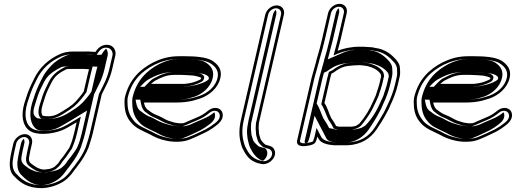

<svg xmlns="http://www.w3.org/2000/svg" viewBox="-20 -744 2701 999"><path d="M358.9 -26.4 358.8 -26.1C354.6 -7.5 347.9 7.8 340.9 24.5C337.5 29.5 313.6 64.4 310.7 68.1C303.8 77.1 293.6 87.5 286.5 100.2C282.3 107.3 273.3 115.2 263.7 123.9L253.8 129.2C241.2 135.6 233.4 135.3 214.2 138H203.5C196.9 137.1 186.3 134.5 184 132.8L173.6 128.6C170.8 127.2 165.7 124 160.4 120.3C137.3 103.2 124.5 101.7 133.1 64.5L133.2 64.2C134.2 57 135.7 49.1 137.7 40.5L146.4 2.5C152.4 -23.3 135.4 -46 109.1 -46C82.9 -46 55.4 -23.4 49.4 2.5L40.7 40.5C25.8 105 24.8 149.1 57.2 176.4C85.7 206.8 124.6 235 197.9 235H198.3L221.5 232.9C247.2 227.9 262.9 224.7 289 212C315.2 199.4 327.5 188.2 342.9 171.9C357.4 157.2 366 141 377.4 128.3L389.3 112C407.2 89.2 429.2 53.4 440.3 24.4L447.5 2.1C452.7 -14.3 458.4 -32 462.8 -50.9L509.4 -253.1C531.6 -298.4 551.3 -330.5 563.9 -385.2L580.1 -455.1C586 -481 570.5 -505.9 546.5 -509.9C518.9 -514.8 494.8 -502.1 476.7 -474H473.9C460.9 -474 444.7 -476.9 427 -476H361C336.1 -476 313.7 -471.8 294.3 -463.4C237.2 -438.8 186.8 -396 157.4 -334.2L142.2 -303.1C128.1 -273.3 117.3 -241.7 106.9 -207.5C88.3 -143.4 97.4 -91.8 131.5 -65.7C168.4 -37.6 246.3 -45.5 297.4 -64.1C317.5 -71.1 350.5 -90.6 378.8 -108L365.5 -50.4C363.5 -41.3 361.3 -33.4 358.9 -26.4ZM410.8 -385.5C420.3 -385.5 431.2 -384.3 443.2 -383.7C441.1 -376.4 438.1 -364.7 435.9 -355L415.9 -268.5C407.8 -256.8 402.3 -248.4 392.2 -236.7C365 -203.3 351.6 -193.9 309.8 -167.9C271.1 -143.3 252.4 -134.6 203.5 -141.2C193.4 -148.6 193.6 -173.7 202.2 -200.4C211.4 -230.1 219.6 -257.4 231.9 -282.1L247.7 -314.2C266.2 -350.8 289.3 -365.1 324.9 -383.6C330.4 -384.3 335.7 -385.5 340.1 -385.5ZM470.5 -459H483.3L489.2 -468.3C504 -491.1 519.5 -498.8 540.6 -495.1C557.3 -492.3 569.3 -473.3 565.1 -455.1L548.9 -385.2C536.7 -332.4 517.8 -301.9 494.9 -255L447.8 -50.9C443.6 -32.8 438 -15.5 432.9 0.8L425.8 22.6C415.2 49.9 394.7 83.3 377.6 105L366.1 120.8C352.5 136.2 345 150.6 332.8 163.1C317.7 179.1 309.2 187.1 284.8 198.8C260.8 210.6 246.9 213.3 222.7 218.1L201.1 220C130.6 219.7 96.8 194 69.1 164.6C51.1 149.3 43 126.4 46.1 94.7C48.9 75.7 51.1 60.4 55.7 40.5L64.4 2.5C68.5 -15 88 -31 105.7 -31C125.1 -31 135.2 -13.8 131.4 2.5L122.7 40.5C120.7 49 118.9 58.8 118 64.8C108.1 109.8 128.6 117.6 149.5 133C155.7 137.4 160.6 140.4 164.6 142.5L174.2 146.4C184.2 151.1 190 151.7 199 153H211.8C229.9 150.4 241.1 150.9 258.5 142.1L270.8 135.5C280.9 126.4 291.9 118.1 299.6 105.1C305.4 94.7 314.1 85.9 322.3 75.3C327.2 68.9 350 35.3 354.3 28.9C364.3 5 373.9 -21.4 380.5 -50.4L400.6 -137.1L372.9 -120.2C344.9 -103 312.1 -84 295.2 -78.1C250.8 -61.9 184.6 -55.3 150.4 -73.4C113.9 -92.6 102.9 -142.3 121.7 -206.5C131.9 -240 142.6 -271.3 155.9 -299.4L171.1 -330.6C198.1 -387.3 243.8 -426.7 297.7 -449.9C314.2 -457 334.2 -461 357.5 -461H423.9C439.7 -461.8 455.2 -459 470.5 -459ZM414.3 -400.5H343.5C334.7 -400.5 329.8 -398.9 323.3 -398.1C286.1 -378.8 255.8 -361.1 234.1 -318.1L218.3 -286C205.1 -259.4 196.6 -231 187.6 -201.6C177.8 -171.3 175.4 -141.1 195 -126.8C248.2 -119.6 275 -129.8 315.9 -155.8C357.2 -181.5 375.3 -194.7 403.2 -228.9C414.7 -242.1 421.4 -252.7 430.1 -265.2L450.9 -355C453 -364.4 456 -376 458 -383L462.2 -398L447.3 -398.7C435.9 -399.3 425 -400.5 414.3 -400.5ZM523.9 -385.2 540.1 -455.1C543.2 -468.9 539.1 -482.5 531.9 -490.8C526.9 -486.5 521 -479.9 515.7 -471.7L507.5 -459H470.5C438.8 -459 434.9 -461.4 426.5 -461H357.5C345.8 -461 336.4 -459.7 323.7 -454.2C297.1 -442.7 265.9 -424.6 244.3 -399.9C225.7 -380.6 209.4 -359.2 196.9 -332.8L181.7 -301.7C167.9 -272.5 157.1 -241 146.8 -207.1C128.5 -144.4 140 -94.5 167.9 -73.2C188.7 -57.4 237.7 -62.4 271.1 -74.6C282.5 -78.5 317.2 -97.9 345 -115L432.9 -168.8L405.5 -50.4C403.5 -41.4 401 -32.7 398.9 -26.1C394.4 -6.9 387.5 8.9 380.6 25.5C378.1 31.4 353 66.3 349.2 71.1C341.7 80.9 332.3 90.5 325.8 102.2C319.8 112.2 308.7 121.3 298.7 130.3L285.8 137.2C268 146.2 235.7 150.5 218.3 153H193C177.1 150.8 164.8 149.4 151.6 142.8L141.5 138.7C136.1 135.9 131.3 133 124.3 128C103.3 112.5 84.3 102.8 93.1 64.4C94.1 57.6 95.7 49.1 97.7 40.5L106.4 2.5C108.6 -6.8 107.3 -15.4 103.7 -22.3C97.4 -16 91.6 -6.8 89.4 2.5L80.7 40.5C76 60.8 73.6 77.5 70.9 95.7C67.4 130 77.3 155.2 94.7 169.9C123.1 200.1 156.6 218.9 197.4 220L210.1 218.8C230.8 214.7 236.3 214.1 258 203.5C280.4 192.7 289.8 184.3 305.2 168C318.3 154.6 326.1 139.8 339 125.1L350.7 109.1C368.2 86.9 389.6 52.1 400.5 23.7L407.6 1.6C412.8 -14.7 418.5 -32.3 422.8 -50.9L469.6 -253.8C492.1 -299.8 511.5 -331.1 523.9 -385.2ZM414.3 -400.5C432.4 -400.5 443.4 -399 451.7 -398.6L486.9 -396.9L483.1 -383.5C481.1 -376.3 478.1 -364.6 475.9 -355L455.6 -267.2C447.3 -255.2 441.2 -245.8 430.4 -233.3C403.1 -199.9 385.3 -186.9 343.8 -161C307.1 -137.7 263.2 -116.8 187 -127.1L173.9 -128.9L167.5 -133.5C147.7 -147.9 153.5 -173.4 162.4 -200.8C171.5 -230.5 179.8 -258.2 192.4 -283.6L208.3 -315.7C229.2 -357.3 261.8 -375.5 301.8 -396.2L315.8 -397.9C315.8 -397.9 323.5 -400.5 343.5 -400.5Z M789.7 -325.6C820.6 -341.8 846.8 -354.5 889.1 -354.5H918.6C930.5 -354.5 979.9 -351.6 988.5 -350.6C991.2 -350.3 1027.1 -342.8 1026.1 -338.2L1026.7 -336.2L1026.4 -335C1026.1 -333.6 1023.8 -331.2 1020.3 -329.3C995.7 -317.1 974.1 -310.8 940.1 -307.5L765.4 -307.5C766.9 -309 789.1 -327 789.7 -325.6ZM752.7 -170.4C739.7 -177.4 732.6 -191.2 728.9 -210.5H895.9C925.8 -210.5 957.2 -213.6 982.6 -219.8L1003 -225.8C1051.8 -237.9 1099.9 -269.9 1120.4 -318.7C1145.1 -379.5 1112.5 -411 1082 -429.6C1051.6 -447.2 994.9 -451.5 941 -451.5H911.5C858.5 -451.5 817.3 -438.7 777.6 -419.5C709 -383.4 651.3 -330.7 629.3 -235L629.2 -234.7L629.2 -234.5C627.5 -224.4 627.3 -212.4 628.2 -199C629.4 -161.2 640.6 -131.3 660.4 -108.6C685 -76.6 720.8 -64.3 759.5 -45.2L780 -34.3C792.1 -27.9 807.8 -22 821.9 -17.8L838 -13.7C870.6 -4.8 925 -2.2 961.7 -16.1C993.2 -28 1023.9 -43.1 1053.5 -57.5C1072 -67 1091.7 -80.1 1107.2 -92.7C1119 -102.3 1133.5 -114.6 1137.9 -134C1144.1 -160.6 1127.3 -182.5 1100.6 -182.5C1087.4 -182.5 1074.5 -177.6 1063.1 -168.3C1045.3 -153.9 1026.7 -141.4 1004.3 -132.8L959.6 -113.7C948.5 -108.9 941.7 -104.8 932.2 -102.5H913.5C900.9 -103.7 899.1 -104.4 887.3 -106.3L871 -111.2C866.4 -112.5 861.4 -114.1 855.5 -116.1C840.4 -121.3 813.3 -139.7 793 -146.1C777.6 -152 764.7 -160.7 752.7 -170.4ZM993.6 -365.5C983.6 -366.7 935.4 -369.5 922.1 -369.5H892.6C848 -369.5 817 -355.2 787.2 -339.7C773.5 -334.5 760.4 -321.5 755.5 -316.5L731.9 -292.5L937.3 -292.5C973 -295.9 997.9 -302.9 1024.6 -316.2C1030 -318.9 1038.7 -323.5 1041.4 -335L1042.5 -339.9C1043.3 -364.5 994.2 -366.5 993.6 -365.5ZM742.2 -157.4C755.8 -146.6 767.9 -138.5 784.7 -132C801.9 -125.3 829.5 -108 847.7 -101.8C853.6 -99.8 859 -98.1 863.7 -96.7L880.7 -91.6C892.3 -89.7 895.9 -88.7 909.4 -87.5H930.6C944 -90.8 952.8 -95.8 962.9 -100.2L1007.2 -119.1C1033.6 -129.5 1052.4 -142.4 1071.2 -157.7C1079.3 -164.3 1087.8 -167.5 1097.2 -167.5C1115.5 -167.5 1127.2 -152.3 1122.9 -134C1120 -121.2 1110.9 -112.9 1099 -103.3C1084.8 -91.7 1065.7 -79.1 1049.1 -70.5C1019.9 -56.4 989.4 -41.4 959.2 -30C928.1 -18.2 875.5 -19.9 844.9 -28.3L829 -32.3C814.4 -36.8 800.7 -41.9 789.6 -47.8L768.9 -58.9C728.7 -78.7 695.8 -90.1 673.4 -119.2C656.2 -141.6 644.8 -166 643.6 -203C642.7 -216.2 643.1 -227.3 644.3 -235.3C665.7 -326.2 717.5 -372.3 782.1 -406.5C820.8 -425.1 857.6 -436.5 908 -436.5H937.6C990.7 -436.5 1045.9 -431.5 1072 -416.3C1101 -398.6 1127 -372.6 1106.3 -321.3C1088.8 -279.9 1047.1 -251.3 1002.1 -240.2L981.8 -234.2C957.4 -228.4 928.1 -225.5 899.4 -225.5H709.7L713.7 -204.7C717.7 -184 725.6 -167.2 742.2 -157.4ZM709.1 -292.5 727.9 -311.6C732.2 -316 745.6 -328.3 762.6 -336.2C790.6 -350.7 826.9 -369.5 892.6 -369.5H922.1C943.3 -369.5 986.4 -367 1003.2 -364.9C1011.9 -364 1059.8 -360.3 1066 -341.3C1066.4 -339.9 1066.6 -339 1067 -337.7L1066.4 -335C1065.2 -329.6 1060.6 -325.9 1052.9 -321.7C1024.4 -305.9 987.6 -296.9 941.8 -292.5ZM717.2 -162.2C698.3 -173.3 692.6 -188.8 688.8 -208.2L685.5 -225.5H899.4C921.4 -225.5 944 -227.8 961.2 -231.8L981.3 -237.7C1013.5 -245.7 1060.7 -272.1 1080.8 -319.7C1104.1 -377.4 1073.9 -404.7 1047.5 -420.9C1027.6 -432.2 987.5 -436.5 937.6 -436.5H908C875.1 -436.5 846.5 -429.2 809.2 -411.3C746.7 -378.2 690.9 -328.9 669.2 -234.9C667.7 -225.3 667.4 -213.9 668.4 -200.5C669.6 -163.4 680.3 -135.4 698.9 -114.1C721.9 -84.2 750.2 -75.6 792.6 -54.8L813.5 -43.6C823 -38.6 834.9 -34.1 847.6 -30.1L862.9 -26.3C887.1 -19.6 917.8 -19.9 934.4 -26.2C962.9 -36.9 992 -51.2 1022 -65.8C1037.2 -73.6 1056.6 -86.3 1071 -98C1082.4 -107.2 1094 -116.8 1097.9 -134C1100.2 -144 1098.9 -152.7 1095.1 -159.7C1077.7 -146 1060.3 -134 1032.7 -123.2L988.9 -104.4C980.9 -101 973.7 -95.4 952 -90.1L941.2 -87.5H905.3C886.9 -89.2 875.7 -91.3 864.2 -93.2L844.6 -99.1C839.4 -100.6 833.4 -102.5 827.1 -104.6C802.6 -113 776.8 -130.8 765.6 -134.3C744.6 -140.9 730.3 -151.8 717.2 -162.2Z M1339.9 108.9C1376.7 117.8 1424.5 74.7 1408 35.9C1399 14.7 1378.6 14.9 1360.8 8.7C1350.3 0.5 1335.2 -14.9 1333.8 -27.7L1329.1 -42.5L1327.5 -51.6L1326.7 -65.2C1324.9 -76.7 1325.8 -88.8 1327.1 -104.5L1457.1 -667.5C1463.3 -694.1 1446.4 -716 1419.8 -716C1393.2 -716 1366.3 -694.1 1360.1 -667.5L1233.4 -118.8C1222.7 -72.3 1223.8 -32.5 1232.8 -0.1L1236.6 13.9C1238.9 22.5 1242.8 31.2 1248.4 40.2C1265.5 73.3 1289.9 101.1 1339.9 108.9ZM1248.4 -118.8 1375.1 -667.5C1379.3 -685.8 1398 -701 1416.3 -701C1434.7 -701 1446.3 -685.8 1442.1 -667.5L1311.9 -103.4C1310.5 -87.7 1309.6 -73 1311.4 -60.4L1312.2 -46.6L1314.1 -36.1L1318.6 -21.6C1322.7 0.3 1339.1 12.9 1351.1 22.3C1372.9 30 1387.3 29.3 1393.5 44.1C1405.2 71.6 1371.2 100.2 1346.1 94.1C1300.4 87 1278.9 63 1262.4 31.2C1257.8 22.3 1253.6 14.9 1251.6 7.1L1247.8 -6.9C1239 -38.1 1238.4 -75.2 1248.4 -118.8ZM1348.3 92.8C1362.9 83 1377 60 1368.3 39.5C1361.2 22.8 1356.9 28.7 1327.2 18.3C1314.2 8.1 1296.5 -6.9 1293.8 -25.2L1289.1 -39.9L1287.4 -49.6L1286.6 -63.3C1284.8 -75.3 1285.7 -88.4 1287 -104.1L1417.1 -667.5C1419.4 -677.3 1418.1 -686 1414.4 -692.8C1408.3 -686.6 1402.4 -677.3 1400.1 -667.5L1273.4 -118.8C1271.7 -111.3 1270.8 -106.6 1269.7 -98.2C1261.7 -62.8 1265.6 -28.4 1272.8 -2.9L1276.5 11.1C1278.8 19.3 1282.1 26.8 1287.7 35.9C1302.8 65 1324.2 85.9 1348.3 92.8Z M1938.7 -258.7 1938.6 -258.3C1935.3 -243.8 1928.9 -235.7 1922.7 -219.4C1904.2 -175.3 1878.1 -133 1849.4 -100.4C1844.2 -96.4 1839.8 -93.8 1832 -89C1826.5 -87.6 1813.3 -85 1809.3 -85H1743.7C1739.9 -85 1733.3 -87.3 1729.1 -88.1C1722.6 -101.5 1711.6 -118.3 1702.8 -130.8C1691.4 -153.4 1684 -185.5 1668 -207.8C1670.5 -218.9 1697.4 -335.2 1697.4 -335.2C1699.9 -343.5 1702 -351.5 1704.2 -360.6C1708 -362.2 1713 -364.7 1717.3 -367.5L1729.3 -376.2C1749.9 -389.6 1766.8 -398.6 1794 -401.2L1814 -403.1C1818 -403.7 1822.3 -404 1827 -404C1835.3 -404 1841.6 -404.2 1851.3 -405C1858.6 -404.9 1870 -403.3 1877 -402.2L1891.1 -400.3C1921.6 -392.4 1944.5 -381.1 1959.2 -360.5C1961.8 -356.9 1961.5 -357.9 1962.9 -345.9L1953.9 -307.1C1950.8 -293.8 1942.6 -270.5 1938.7 -258.7ZM1736.9 -479.7C1741.5 -497.6 1748 -519.7 1752.3 -538.5L1784 -675.5C1790.1 -702.1 1773.3 -724 1746.7 -724C1720 -724 1693.1 -702.1 1687 -675.5L1655.3 -538.5C1647.3 -503.8 1637.7 -468.6 1627.4 -434.8L1627.3 -434.6L1624.6 -422.8C1616.4 -393.6 1609.4 -368.7 1601.5 -340L1525.9 -12.7C1519.9 13.5 1547.6 18.5 1568.3 15.9C1577.9 14.7 1613.7 12.2 1621.9 -4.7C1626.2 -14.1 1629.4 -23.6 1631.7 -33.5C1633.9 -29.3 1636.1 -25 1637.5 -22.1C1648.8 1.2 1685.2 9.7 1719.7 12L1720 12H1788.2L1788.4 12C1859.6 8.4 1907.4 -23.5 1939.7 -71C1950.6 -86.3 1981.3 -135 1990.2 -153.6C1998 -167.2 2006.7 -183.6 2013.5 -201.8C2027.6 -230.8 2042 -268.5 2050.4 -305.1L2059.6 -344.9C2063.8 -363 2061.2 -377.9 2060.9 -390.5C2060.3 -404.6 2054.2 -417.9 2043.1 -430.9C2018.1 -459.2 1987.3 -487.9 1931 -494.9L1916.7 -497.9C1914.6 -498.2 1869 -501 1868.8 -501H1849.4C1809.5 -501 1764.9 -491.9 1736.9 -479.7ZM1830.5 -419C1825.3 -419 1819.7 -418.5 1815.5 -418L1796 -416.1C1765.4 -413.2 1744.1 -401.8 1722.5 -387.8L1710.4 -379.1C1703.8 -374.9 1698.4 -373.1 1691.5 -370.1C1688.7 -358.2 1685.8 -346.6 1682.5 -335.8L1682.4 -335.2C1682.4 -335.2 1655.5 -218.9 1653 -207.8L1651.6 -201.8C1666.9 -180.5 1676.7 -145.7 1689 -121.2C1699.2 -106.8 1710.1 -89.2 1717.2 -74.4L1729.6 -72.1C1733.7 -70.7 1735.6 -70 1740.3 -70H1805.8C1815 -70 1827.4 -73.2 1835.4 -75.3C1841.9 -79.2 1847.2 -82.3 1851.9 -84.8C1854.2 -87 1856.7 -89.2 1858.7 -90.7C1875.1 -109.2 1903.7 -149.6 1915.7 -173.1C1916.1 -174 1934.5 -211 1937 -216.9C1942.4 -231.1 1949.2 -240.4 1953.6 -258C1957.5 -269.8 1965.5 -292.4 1968.9 -307.1L1978.4 -348.4C1977.3 -358.6 1975.4 -366.7 1972.5 -370.8C1955.7 -394.4 1930.7 -406.3 1897.3 -415.1L1882.5 -417C1875.6 -418.1 1863.9 -419.9 1855 -420L1854.3 -420C1844.7 -419.3 1838.6 -419 1830.5 -419ZM1740.4 -466.2C1765 -477 1808.3 -486 1846 -486H1864.8C1869.8 -485.7 1905.3 -483.5 1911.1 -483L1925.2 -480.1C1977.5 -473.6 2005.8 -447.6 2030.5 -419.8C2040.4 -408.1 2045.1 -396.9 2045.5 -386.6C2045.9 -372.7 2048 -359.7 2044.6 -344.9L2035.4 -305.1C2027.4 -270.1 2013.3 -233.3 1999.8 -205.5C1991.5 -188.5 1985 -172.2 1977.1 -158.4C1967.8 -142.1 1938.3 -92.3 1927.6 -77.3C1898.4 -34.4 1857.4 -6.3 1791.1 -3C1769.9 -3 1745.3 -3 1723.9 -3C1688.9 -5.5 1659.6 -14.6 1651.7 -30.9C1650.3 -33.9 1648 -38.2 1645.8 -42.5L1627.1 -78.4L1616.7 -33.5C1614.7 -24.9 1611.6 -15.9 1608.3 -8.6C1604.4 -4.8 1580.4 -0.3 1569.8 1.1C1550.9 3.4 1538.4 -1.9 1540.9 -12.7L1616.4 -339.7C1624.7 -369.5 1631.2 -392.7 1639.4 -422.1L1639.5 -422.4L1642.2 -434C1653 -469.4 1662.2 -503.2 1670.3 -538.5L1702 -675.5C1706.2 -693.8 1724.9 -709 1743.2 -709C1761.5 -709 1773.2 -693.8 1769 -675.5L1737.3 -538.5C1733.1 -520.4 1726.7 -498.4 1722 -480.1L1715.7 -455.4ZM1851.3 -420.1C1870.1 -419.8 1883.4 -417.9 1894.1 -416.3L1912 -413.9C1917.3 -412.5 1922.5 -411.4 1927.9 -410.5C1959.7 -400.2 1983.9 -385.4 1998 -365.5C2000.7 -361.7 2001.9 -357.6 2003.1 -346.9L1993.9 -307.1C1990.7 -293.4 1982.3 -269.5 1978.7 -258.4C1974.9 -242.3 1968.4 -234 1962.4 -218.4C1942 -170 1913.4 -122.4 1879.9 -90.1C1874.9 -87.4 1867.4 -83 1860.9 -79C1843.5 -74.5 1839.7 -70 1805.8 -70H1740.3C1722 -70 1720.5 -71.6 1711.9 -73.9L1692.7 -77.5C1685.1 -93.4 1674.2 -111.3 1663.5 -126.4C1651.7 -149.8 1642.7 -183.9 1627.4 -205.2L1657.4 -335.4C1660.5 -345.5 1662.9 -355 1665.5 -365.9C1671.8 -368.5 1676.2 -369.8 1682.3 -373.8L1694.5 -382.5C1714.8 -395.7 1738.5 -411 1787.1 -415.7L1805 -417.4C1812.4 -418.3 1821.9 -419 1830.5 -419C1836.9 -419 1843.6 -419.5 1851.3 -420.1ZM1766.5 -470.5 1685.5 -435.1 1697 -479.8C1701.6 -497.9 1708 -519.9 1712.3 -538.5L1744 -675.5C1746.2 -685.3 1744.9 -694 1741.3 -700.8C1735.1 -694.6 1729.2 -685.3 1727 -675.5L1695.3 -538.5C1687.3 -503.6 1677.6 -468.4 1667.3 -434.4L1664.6 -422.7C1656.3 -393.1 1649.5 -369.1 1641.5 -339.9L1565.9 -12.7C1564.4 -5.9 1565.7 -1.8 1567.5 0.7C1575.1 -0.3 1579.6 -0.3 1582.4 -6.1C1586.5 -14.9 1589.5 -24 1591.7 -33.5L1616.8 -142L1671.2 -37.6C1673.4 -33.3 1675.6 -29 1677 -26C1685.4 -8.8 1706.5 -4.7 1727.3 -3H1788.6C1824.9 -5.4 1868.6 -26.2 1900.9 -73.5C1911.6 -88.5 1942.1 -137.1 1950.8 -155.2C1958.9 -169.4 1966.9 -184.4 1973.8 -202.9C1988 -232.1 2002.1 -268.9 2010.4 -305.1L2019.6 -344.9C2023.5 -361.7 2021.1 -375.9 2020.8 -389C2020.3 -401.6 2014.7 -413.5 2004.8 -425.2C1978 -455.4 1947.6 -476.6 1912.1 -481L1899.9 -483.6C1891.2 -484.2 1870.2 -485.5 1862 -486H1846C1821.5 -486 1787 -479.5 1766.5 -470.5Z M2294.7 -325.6C2325.6 -341.8 2351.8 -354.5 2394.1 -354.5H2423.6C2435.5 -354.5 2484.9 -351.6 2493.5 -350.6C2496.2 -350.3 2532.1 -342.8 2531.1 -338.2L2531.7 -336.2L2531.4 -335C2531.1 -333.6 2528.8 -331.2 2525.3 -329.3C2500.7 -317.1 2479.1 -310.8 2445.1 -307.5L2270.4 -307.5C2271.9 -309 2294.1 -327 2294.7 -325.6ZM2257.7 -170.4C2244.7 -177.4 2237.6 -191.2 2233.9 -210.5H2400.9C2430.8 -210.5 2462.2 -213.6 2487.6 -219.8L2508 -225.8C2556.8 -237.9 2604.9 -269.9 2625.4 -318.7C2650.1 -379.5 2617.5 -411 2587 -429.6C2556.6 -447.2 2499.9 -451.5 2446 -451.5H2416.5C2363.5 -451.5 2322.3 -438.7 2282.6 -419.5C2214 -383.4 2156.3 -330.7 2134.3 -235L2134.2 -234.7L2134.2 -234.5C2132.5 -224.4 2132.3 -212.4 2133.2 -199C2134.4 -161.2 2145.6 -131.3 2165.4 -108.6C2190 -76.6 2225.8 -64.3 2264.5 -45.2L2285 -34.3C2297.1 -27.9 2312.8 -22 2326.9 -17.8L2343 -13.7C2375.6 -4.8 2430 -2.2 2466.7 -16.1C2498.2 -28 2528.9 -43.1 2558.5 -57.5C2577 -67 2596.7 -80.1 2612.2 -92.7C2624 -102.3 2638.5 -114.6 2642.9 -134C2649.1 -160.6 2632.3 -182.5 2605.6 -182.5C2592.4 -182.5 2579.5 -177.6 2568.1 -168.3C2550.3 -153.9 2531.7 -141.4 2509.3 -132.8L2464.6 -113.7C2453.5 -108.9 2446.7 -104.8 2437.2 -102.5H2418.5C2405.9 -103.7 2404.1 -104.4 2392.3 -106.3L2376 -111.2C2371.4 -112.5 2366.4 -114.1 2360.5 -116.1C2345.4 -121.3 2318.3 -139.7 2298 -146.1C2282.6 -152 2269.7 -160.7 2257.7 -170.4ZM2498.6 -365.5C2488.6 -366.7 2440.4 -369.5 2427.1 -369.5H2397.6C2353 -369.5 2322 -355.2 2292.2 -339.7C2278.5 -334.5 2265.4 -321.5 2260.5 -316.5L2236.9 -292.5L2442.3 -292.5C2478 -295.9 2502.9 -302.9 2529.6 -316.2C2535 -318.9 2543.7 -323.5 2546.4 -335L2547.5 -339.9C2548.3 -364.5 2499.2 -366.5 2498.6 -365.5ZM2247.2 -157.4C2260.8 -146.6 2272.9 -138.5 2289.7 -132C2306.9 -125.3 2334.5 -108 2352.7 -101.8C2358.6 -99.8 2364 -98.1 2368.7 -96.7L2385.7 -91.6C2397.3 -89.7 2400.9 -88.7 2414.4 -87.5H2435.6C2449 -90.8 2457.8 -95.8 2467.9 -100.2L2512.2 -119.1C2538.6 -129.5 2557.4 -142.4 2576.2 -157.7C2584.3 -164.3 2592.8 -167.5 2602.2 -167.5C2620.5 -167.5 2632.2 -152.3 2627.9 -134C2625 -121.2 2615.9 -112.9 2604 -103.3C2589.8 -91.7 2570.7 -79.1 2554.1 -70.5C2524.9 -56.4 2494.4 -41.4 2464.2 -30C2433.1 -18.2 2380.5 -19.9 2349.9 -28.3L2334 -32.3C2319.4 -36.8 2305.7 -41.9 2294.6 -47.8L2273.9 -58.9C2233.7 -78.7 2200.8 -90.1 2178.4 -119.2C2161.2 -141.6 2149.8 -166 2148.6 -203C2147.7 -216.2 2148.1 -227.3 2149.3 -235.3C2170.7 -326.2 2222.5 -372.3 2287.1 -406.5C2325.8 -425.1 2362.6 -436.5 2413 -436.5H2442.6C2495.7 -436.5 2550.9 -431.5 2577 -416.3C2606 -398.6 2632 -372.6 2611.3 -321.3C2593.8 -279.9 2552.1 -251.3 2507.1 -240.2L2486.8 -234.2C2462.4 -228.4 2433.1 -225.5 2404.4 -225.5H2214.7L2218.7 -204.7C2222.7 -184 2230.6 -167.2 2247.2 -157.4ZM2214.1 -292.5 2232.9 -311.6C2237.2 -316 2250.6 -328.3 2267.6 -336.2C2295.6 -350.7 2331.9 -369.5 2397.6 -369.5H2427.1C2448.3 -369.5 2491.4 -367 2508.2 -364.9C2516.9 -364 2564.8 -360.3 2571 -341.3C2571.4 -339.9 2571.6 -339 2572 -337.7L2571.4 -335C2570.2 -329.6 2565.6 -325.9 2557.9 -321.7C2529.4 -305.9 2492.6 -296.9 2446.8 -292.5ZM2222.2 -162.2C2203.3 -173.3 2197.6 -188.8 2193.8 -208.2L2190.5 -225.5H2404.4C2426.4 -225.5 2449 -227.8 2466.2 -231.8L2486.3 -237.7C2518.5 -245.7 2565.7 -272.1 2585.8 -319.7C2609.1 -377.4 2578.9 -404.7 2552.5 -420.9C2532.6 -432.2 2492.5 -436.5 2442.6 -436.5H2413C2380.1 -436.5 2351.5 -429.2 2314.2 -411.3C2251.7 -378.2 2195.9 -328.9 2174.2 -234.9C2172.7 -225.3 2172.4 -213.9 2173.4 -200.5C2174.6 -163.4 2185.3 -135.4 2203.9 -114.1C2226.9 -84.2 2255.2 -75.6 2297.6 -54.8L2318.5 -43.6C2328 -38.6 2339.9 -34.1 2352.6 -30.1L2367.9 -26.3C2392.1 -19.6 2422.8 -19.9 2439.4 -26.2C2467.9 -36.9 2497 -51.2 2527 -65.8C2542.2 -73.6 2561.6 -86.3 2576 -98C2587.4 -107.2 2599 -116.8 2602.9 -134C2605.2 -144 2603.9 -152.7 2600.1 -159.7C2582.7 -146 2565.3 -134 2537.7 -123.2L2493.9 -104.4C2485.9 -101 2478.7 -95.4 2457 -90.1L2446.2 -87.5H2410.3C2391.9 -89.2 2380.7 -91.3 2369.2 -93.2L2349.6 -99.1C2344.4 -100.6 2338.4 -102.5 2332.1 -104.6C2307.6 -113 2281.8 -130.8 2270.6 -134.3C2249.6 -140.9 2235.3 -151.8 2222.2 -162.2Z"/></svg>

Font: HoneyBee
Style: BlurIt
Weight: 700
Foundry: Cannot Into Space Fonts
Version: Version 0.89